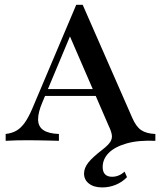

<svg xmlns="http://www.w3.org/2000/svg" viewBox="-20 -597 687 814"><path d="M413.7 197.6Q378.2 197.6 357.3 181.5Q336.3 165.3 336.3 138.7Q336.3 115.3 354.4 92.3Q372.6 69.4 413.7 37.9Q438.7 18.5 447.6 4.4Q456.5 -9.7 454 -25.4Q451.6 -41.1 440.3 -64.5L270.2 -457.3L287.1 -467.7L160.5 -165.3Q141.1 -120.2 141.5 -90.3Q141.9 -60.5 163.7 -45.6Q185.5 -30.6 229.8 -29V0Q205.6 -0.8 183.5 -1.2Q161.3 -1.6 141.1 -2Q121 -2.4 100.8 -2.4Q75 -2.4 52 -2Q29 -1.6 4 0V-29Q31.5 -32.3 50.4 -43.5Q69.4 -54.8 85.1 -77Q100.8 -99.2 116.1 -134.7L303.2 -576.6H330.6L540.3 -98.4Q556.5 -60.5 578.2 -45.6Q600 -30.6 638.7 -29V0Q566.1 -3.2 516.1 11.3Q466.1 25.8 440.7 51.6Q415.3 77.4 415.3 111.3Q415.3 131.5 425.4 141.9Q435.5 152.4 454.8 152.4Q484.7 152.4 508.1 130.6L518.5 154Q498.4 175 471 186.3Q443.5 197.6 413.7 197.6ZM153.2 -190.3 166.1 -219.4H418.5L430.6 -190.3Z"/></svg>

Font: Playfair SemiBold
Style: Regular
Weight: 600
Designer: Claus Eggers Sørensen
Foundry: Claus Eggers Sørensen
Version: Version 2.001;gftools[0.9.30]